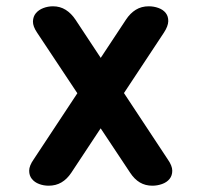

<svg xmlns="http://www.w3.org/2000/svg" viewBox="-20 -580 640 610"><path d="M206.5 -31.2Q193 -10.9 175.3 -0.5Q157.5 10 134.5 10Q118.6 10 104.3 4.6Q89.9 -0.8 81.3 -11.5Q72.7 -22.1 72.7 -37.7Q72.7 -53.2 86.9 -73.5L380.1 -517.4Q393.6 -538 411.5 -549Q429.4 -560 452.7 -560Q468.6 -560 483.3 -554.7Q498 -549.5 506.5 -538.8Q514.9 -528.2 514.6 -512.5Q514.2 -496.8 500.7 -476.2ZM513.1 -73.5Q527.3 -53.2 527.3 -37.7Q527.3 -22.1 518.7 -11.5Q510.1 -0.8 495 4.6Q480 10 464.1 10Q441.8 10 424.4 -0.3Q407 -10.6 393.5 -31.2L97.9 -476.2Q84.4 -496.1 84.7 -511.8Q85.1 -527.5 94 -538.1Q103 -548.8 117.7 -554.4Q132.4 -560 148.3 -560Q170.9 -560 188.7 -548.8Q206.4 -537.7 219.9 -517.4Z"/></svg>

Font: Maple Mono
Style: Regular
Weight: 400
Monospace: yes
Designer: subframe7536
Version: Version 7.300